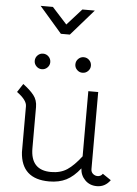

<svg xmlns="http://www.w3.org/2000/svg" viewBox="-62 -987 748 1045"><g transform="rotate(5 312.0 -464.5)"><path d="M289 -798H240L117 -940H184L265 -851L345 -940H413ZM153 -682Q171 -682 183.5 -669.5Q196 -657 196 -639Q196 -622 183.5 -609.5Q171 -597 153 -597Q136 -597 123.5 -609.5Q111 -622 111 -639Q111 -657 123.5 -669.5Q136 -682 153 -682ZM375 -682Q393 -682 405.5 -669.5Q418 -657 418 -639Q418 -622 405.5 -609.5Q393 -597 375 -597Q358 -597 345.5 -609.5Q333 -622 333 -639Q333 -657 345.5 -669.5Q358 -682 375 -682ZM30 -462 60 -508Q98 -480 119 -453.5Q140 -427 140 -389V-164Q140 -44 252 -44Q304 -44 340 -68Q376 -92 416 -144V-500H470V-79Q470 -63 481 -53.5Q492 -44 506 -44Q524 -44 534 -59L580 -28Q552 11 507 11Q468 11 442.5 -14.5Q417 -40 415 -78Q379 -32 339.5 -12Q300 8 246 8Q94 8 85 -138V-389Q85 -422 30 -462Z"/></g></svg>

Font: Bellota
Style: Regular
Weight: 400
Designer: Kemie Guaida
Foundry: Kemie Guaida
Version: Version 1.000;PS 002.000;hotconv 1.0.70;makeotf.lib2.5.58329